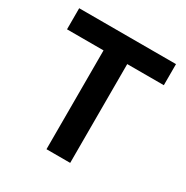

<svg xmlns="http://www.w3.org/2000/svg" viewBox="-157 -812 913 943"><g transform="rotate(30 299.5 -340.0)"><path d="M232.3 -633H366.7V0H232.3ZM25.2 -680H574.2V-560.4H25.2Z"/></g></svg>

Font: TASA Orbiter VF Text
Style: Regular
Weight: 400
Designer: Weizhong Zhang
Foundry: 本地遙控
Version: Version 1.001;Glyphs 3.2 (3192)